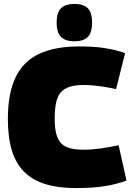

<svg xmlns="http://www.w3.org/2000/svg" viewBox="-20 -946 687 976"><path d="M20 -341Q20 -472 59.5 -553.5Q99 -635 179.5 -672.5Q260 -710 382 -710Q421 -710 453 -708Q485 -706 512.5 -701.5Q540 -697 565.5 -691Q591 -685 616 -676L570 -493Q539 -500 510.5 -504.5Q482 -509 455.5 -511.5Q429 -514 404 -514Q363 -514 334.5 -505Q306 -496 289 -476.5Q272 -457 265 -423.5Q258 -390 258 -342Q258 -298 265.5 -267.5Q273 -237 289.5 -219Q306 -201 334 -193Q362 -185 404 -185Q446 -185 493 -191.5Q540 -198 583 -208L623 -28Q598 -19 571.5 -12Q545 -5 514.5 0Q484 5 447 7.5Q410 10 364 10Q277 10 212.5 -9.5Q148 -29 105 -70.5Q62 -112 41 -179Q20 -246 20 -341ZM358 -736Q314 -736 291 -757.5Q268 -779 268 -831Q268 -884 291 -905Q314 -926 358 -926Q403 -926 425.5 -905Q448 -884 448 -831Q448 -779 425.5 -757.5Q403 -736 358 -736Z"/></svg>

Font: Georama Black
Style: Regular
Weight: 900
Designer: Jean-Baptiste Levee
Foundry: Production Type
Version: Version 1.001